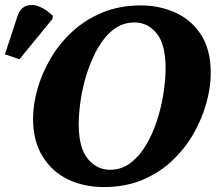

<svg xmlns="http://www.w3.org/2000/svg" viewBox="-67 -747 899 778"><path d="M354 11Q272 11 207.5 -20.5Q143 -52 105 -114Q67 -176 67 -266Q67 -324 85 -387Q103 -450 138 -510Q173 -570 225.5 -618.5Q278 -667 347.5 -696Q417 -725 504 -725Q579 -725 643.5 -696Q708 -667 747.5 -606.5Q787 -546 787 -450Q787 -395 770 -332Q753 -269 719 -208.5Q685 -148 633 -98Q581 -48 511 -18.5Q441 11 354 11ZM379 -59Q425 -59 461.5 -86.5Q498 -114 525 -159.5Q552 -205 569.5 -259.5Q587 -314 595.5 -369.5Q604 -425 604 -471Q604 -567 568 -611.5Q532 -656 478 -656Q431 -656 394.5 -628.5Q358 -601 331.5 -555.5Q305 -510 287 -455.5Q269 -401 260.5 -345.5Q252 -290 252 -244Q252 -147 289 -103Q326 -59 379 -59ZM12 -507 -47 -527 3 -679Q14 -714 39 -723Q64 -732 93 -720Q122 -708 147 -683L146 -671Z"/></svg>

Font: Noto Serif ExtraBold
Style: Italic
Weight: 800
Italic angle: -12°
Designer: Monotype Design Team
Foundry: Monotype Imaging Inc.
Version: Version 2.013